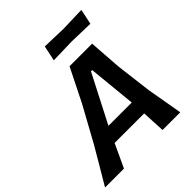

<svg xmlns="http://www.w3.org/2000/svg" viewBox="-281 -1075 1235 1235"><g transform="rotate(-45 336.0 -458.0)"><path d="M-39 0Q-4.5 -58 33 -121.8Q70.5 -185.5 104.5 -243.5L238.5 -487.5Q270 -550.5 296.5 -604Q323 -657.5 351 -713H556.5Q560 -659 564 -603.8Q568 -548.5 572.5 -486.5L603 -240.5Q613.5 -183 624.5 -119.2Q635.5 -55.5 645 0H484Q482 -38 480 -78.5Q478 -119 476 -159H207Q188.5 -119 169.8 -78.8Q151 -38.5 133 0ZM425.5 -592.5 257 -265H469L436.5 -592.5ZM306.5 -811.5 328.5 -915.5Q365 -914.5 407.5 -913.2Q450 -912 493.5 -910.5Q538 -912 580.5 -913.2Q623 -914.5 661 -915.5L639 -811.5Q601.5 -812.5 559.8 -813.5Q518 -814.5 474 -816Q429.5 -814.5 386.8 -813.5Q344 -812.5 306.5 -811.5Z"/></g></svg>

Font: Commissioner Loud SemiBold
Style: Italic
Weight: 600
Italic angle: -12°
Designer: Kostas Bartsokas
Foundry: Kostas Bartsokas
Version: Version 1.000; ttfautohint (v1.8.3)